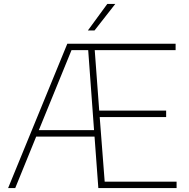

<svg xmlns="http://www.w3.org/2000/svg" viewBox="-20 -964 970 984"><path d="M21.5 0 325 -740H880V-707H465.5L488.5 -397H831.5V-364H491L516.5 -33H885V0H484L464.5 -264H165.5L58 0ZM346.5 -707 179 -297H462L432 -707ZM430.5 -808 530 -944H571L464.5 -808Z"/></svg>

Font: Encode Sans Semi Expanded Thin
Style: Regular
Weight: 100
Width: 6
Designer: Multiple Designers
Foundry: Impallari Type
Version: Version 3.000; ttfautohint (v1.8.3) -l 8 -r 50 -G 200 -x 14 